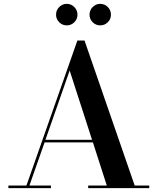

<svg xmlns="http://www.w3.org/2000/svg" viewBox="-20 -975 817 995"><path d="M460.2 -859.8Q444 -876 444 -899Q444 -922 460.2 -938.5Q476.5 -955 499.5 -955Q522.5 -955 538.8 -938.5Q555 -922 555 -899Q555 -876 538.8 -859.8Q522.5 -843.5 499.5 -843.5Q476.5 -843.5 460.2 -859.8ZM286.8 -859.8Q270.5 -876 270.5 -899Q270.5 -922 286.8 -938.5Q303 -955 326 -955Q349 -955 365.2 -938.5Q381.5 -922 381.5 -899Q381.5 -876 365.2 -859.8Q349 -843.5 326 -843.5Q303 -843.5 286.8 -859.8ZM23.5 -13.5H117L381 -765H418L678 -13.5H753.5V0H437V-13.5H533.5L461.5 -237H211L132.5 -13.5H244V0H23.5ZM341 -609.5 215.5 -250.5H457Z"/></svg>

Font: Bodoni* 16pt Medium
Style: Regular
Weight: 500
Version: Version 2.3